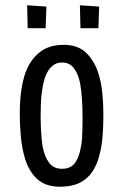

<svg xmlns="http://www.w3.org/2000/svg" viewBox="-20 -698 467 728"><path d="M208 10Q151 10 119 -21Q87 -52 73 -103Q63 -138 59 -180.5Q55 -223 55 -270Q55 -300 57.5 -328.5Q60 -357 65.5 -383Q71 -409 80 -431Q98 -475 132.5 -501.5Q167 -528 222 -528Q276 -528 307.5 -497Q339 -466 354 -417Q364 -384 368 -345Q372 -306 372 -264Q372 -221 369 -182Q366 -143 357 -110Q348 -73 329.5 -46Q311 -19 281.5 -4.5Q252 10 208 10ZM215 -58Q248 -58 264 -80Q280 -102 286 -137Q290 -154 291 -171.5Q292 -189 292.5 -208.5Q293 -228 293 -247Q293 -284 291 -318.5Q289 -353 284 -381Q277 -417 260.5 -439Q244 -461 215 -461Q198 -461 185.5 -453Q173 -445 164 -431.5Q155 -418 149 -399Q143 -379 139.5 -355Q136 -331 135 -304.5Q134 -278 134 -253Q134 -234 135 -214Q136 -194 137.5 -175.5Q139 -157 142 -141Q149 -104 166 -81Q183 -58 215 -58ZM353 -591H285L283 -678L356 -673ZM153 -591H85L83 -678L156 -673Z"/></svg>

Font: Truculenta Medium
Style: Regular
Weight: 500
Version: Version 1.002